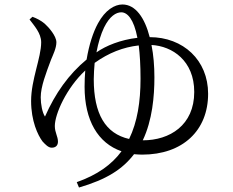

<svg xmlns="http://www.w3.org/2000/svg" viewBox="-20 -776 1040 858"><path d="M618 -149C661 -239 670 -347 670 -430C670 -481 666 -530 657 -575C750 -570 848 -505 848 -365C848 -216 738 -149 619 -149ZM399 -422C399 -446 401 -471 403 -495C466 -540 530 -565 600 -573C605 -533 608 -484 608 -424C608 -322 594 -231 557 -155C451 -179 399 -267 399 -422ZM445 -653C470 -704 499 -721 522 -721C549 -721 578 -691 594 -607C518 -598 454 -572 411 -542C419 -585 431 -624 445 -653ZM112 -689C132 -662 164 -628 164 -587C164 -518 119 -420 119 -325C119 -235 149 -172 170 -144C183 -130 196 -116 211 -116C230 -116 239 -127 239 -143C239 -167 225 -183 225 -213C225 -266 277 -383 361 -461C359 -438 358 -414 358 -388C358 -238 418 -136 523 -100C479 -40 414 6 323 38L333 62C456 26 527 -19 579 -87C591 -86 603 -85 615 -85C797 -85 910 -193 910 -357C910 -507 799 -610 649 -610C627 -696 586 -756 527 -756C492 -756 450 -731 418 -672C396 -632 378 -576 367 -510C287 -444 227 -359 181 -255C169 -273 162 -310 162 -341C162 -389 186 -450 208 -509C217 -531 232 -561 232 -587C232 -615 198 -654 180 -670C162 -685 144 -694 125 -701Z"/></svg>

Font: Source Han Serif AKR9
Style: Regular
Weight: 400
Designer: Ryoko NISHIZUKA 西塚涼子 (kana & ideographs); Frank Grießhammer (Latin, Greek & Cyrillic); Sandoll Communications 산돌커뮤니케이션, 
Foundry: Adobe Systems Incorporated
Version: Version 1.005;hotconv 1.0.107;makeotfexe 2.5.65593